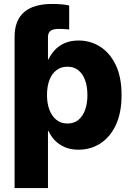

<svg xmlns="http://www.w3.org/2000/svg" viewBox="-20 -753 671 977"><path d="M54.2 -414.6V-565.4Q54.2 -648.9 102.3 -690.9Q150.4 -732.9 245.1 -732.9Q270.5 -732.9 292.7 -731Q314.9 -729 332 -725.1V-603Q320.3 -604.5 306.9 -605.2Q293.5 -606 279.8 -606Q250.5 -606 237.3 -596.2Q224.1 -586.4 224.1 -564V-414.6ZM54.2 204.1V-539.1H222.2V-451.2H227.1Q238.8 -476.6 258.8 -498.3Q278.8 -520 308.8 -533.4Q338.9 -546.9 380.4 -546.9Q439.5 -546.9 489 -515.9Q538.6 -484.9 568.6 -423.1Q598.6 -361.3 598.6 -269Q598.6 -179.2 569.6 -117.2Q540.5 -55.2 491 -23.2Q441.4 8.8 378.9 8.8Q339.4 8.8 309.3 -4.4Q279.3 -17.6 259 -38.8Q238.8 -60.1 227.5 -85.9H224.1V204.1ZM323.2 -124.5Q356 -124.5 378.4 -142.6Q400.9 -160.6 412.8 -193.1Q424.8 -225.6 424.8 -269.5Q424.8 -313.5 412.8 -345.7Q400.9 -377.9 378.4 -395.8Q356 -413.6 323.2 -413.6Q291 -413.6 267.6 -396Q244.1 -378.4 231.7 -346.2Q219.2 -314 219.2 -269.5Q219.2 -225.6 231.9 -193.1Q244.6 -160.6 267.8 -142.6Q291 -124.5 323.2 -124.5Z"/></svg>

Font: Inter 18pt ExtraBold
Style: Regular
Weight: 800
Designer: Rasmus Andersson
Foundry: rsms
Version: Version 4.001;git-66647c0bb